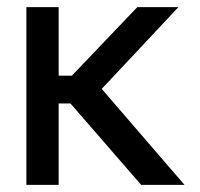

<svg xmlns="http://www.w3.org/2000/svg" viewBox="-20 -520 562 540"><path d="M54.2 -500H145V-307.1H182.1L366.2 -500H481.9L266.1 -270L499 0H377L178.2 -229H145V0H54.2Z"/></svg>

Font: LT Wave Text
Style: Regular
Weight: 400
Designer: Daniel Lyons
Version: Version 2.5 (Glyphs App)